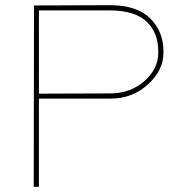

<svg xmlns="http://www.w3.org/2000/svg" viewBox="-20 -730 715 740"><path d="M130 -369V-690H404Q502 -689 546.5 -645.5Q591 -602 590 -529Q591 -466 537 -418Q483 -370 404 -370ZM130 -350H404Q489 -349 550 -404.5Q611 -460 610 -529Q611 -607 559.5 -658.5Q508 -710 404 -710L121 -709H111V-699L110 -20V-10H130V-20Z"/></svg>

Font: Nordica Plus
Style: NordicaClassicUltraLight
Weight: 300
Version: Version 1